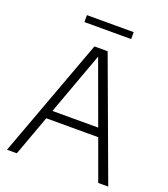

<svg xmlns="http://www.w3.org/2000/svg" viewBox="-159 -1007 978 1119"><g transform="rotate(20 330.0 -448.0)"><path d="M16 0 289 -740H371L644 0H582L323 -709.5H336L77 0ZM148.5 -250.5 163.5 -303H497L511.5 -250.5ZM185.5 -853.5V-896.5H475.5V-853.5Z"/></g></svg>

Font: Encode Sans Condensed Thin Light
Style: Regular
Weight: 300
Version: Version 3.002